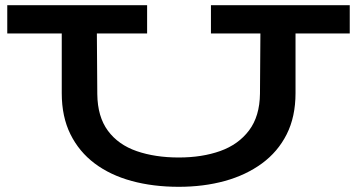

<svg xmlns="http://www.w3.org/2000/svg" viewBox="-20 -706 1376 740"><path d="M669 14Q570 14 487.5 -8.5Q405 -31 345 -76Q285 -121 251.5 -188.5Q218 -256 218 -347V-628H353L355 -343Q356 -256 396 -202Q436 -148 507 -123.5Q578 -99 669 -99Q759 -99 829 -124Q899 -149 940 -203.5Q981 -258 982 -345L984 -628H1119V-347Q1119 -256 1085 -188.5Q1051 -121 989.5 -76Q928 -31 846.5 -8.5Q765 14 669 14ZM8 -577V-686H547V-577ZM793 -577V-686H1328V-577Z"/></svg>

Font: BioRhyme Expanded SemiBold
Style: Regular
Weight: 600
Width: 7
Designer: Aoife Mooney
Foundry: Aoife Mooney Type
Version: Version 1.600;gftools[0.9.33]